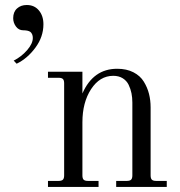

<svg xmlns="http://www.w3.org/2000/svg" viewBox="-20 -740 712 760"><path d="M169.9 -456.1H306.2V-370.1Q349.1 -467.8 443.8 -467.8Q481 -467.8 508.1 -453.9Q535.2 -439.9 549.3 -416.7Q563.5 -393.6 569.8 -368.4Q576.2 -343.3 576.2 -314.9V-45.9Q576.2 -33.7 581.1 -28.8Q585.9 -23.9 598.1 -23.9H640.1V0H439.9V-23.9H481.9Q494.1 -23.9 499 -28.8Q503.9 -33.7 503.9 -45.9V-334Q503.9 -353.5 500.5 -370.6Q497.1 -387.7 489.3 -404.1Q481.4 -420.4 465.8 -430.2Q450.2 -439.9 428.2 -439.9Q375 -439.9 340.6 -387.2Q306.2 -334.5 306.2 -255.9V-45.9Q306.2 -33.7 311 -28.8Q315.9 -23.9 328.1 -23.9H370.1V0H169.9V-23.9H211.9Q224.1 -23.9 229 -28.8Q233.9 -33.7 233.9 -45.9V-410.2Q233.9 -422.4 229 -427.2Q224.1 -432.1 211.9 -432.1H169.9ZM34.2 -500Q64.9 -515.6 87.4 -541.5Q109.9 -567.4 109.9 -589.8Q109.9 -605.5 100.1 -613.8Q91.3 -620.1 71.8 -620.1Q54.2 -620.1 43.2 -635Q32.2 -649.9 32.2 -668Q32.2 -692.9 47.4 -706.5Q62.5 -720.2 85.9 -720.2Q116.2 -720.2 134 -698.7Q151.9 -677.2 151.9 -644Q151.9 -594.2 120.1 -551.3Q88.4 -508.3 45.9 -487.8Z"/></svg>

Font: Flanker Steampunk
Style: Regular
Weight: 400
Designer: Alexey Kryukov, Leonardo Di Lena
Foundry: Alexey Kryukov, Leonardo Di Lena
Version: 1.210